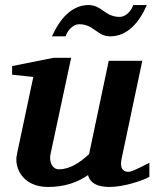

<svg xmlns="http://www.w3.org/2000/svg" viewBox="-20 -729 614 761"><path d="M572 -28V-84C511 -52 498 -48 488 -48C467 -48 454 -63 462 -100L544 -488H411L333 -118C297 -85 258 -58 213 -58C188 -58 174 -86 180 -117L262 -500H193L28 -467V-433L112 -424L47 -117C35 -63 71 12 170 12C235 12 285 -5 329 -35C332 -21 345 12 414 12C471 12 545 -13 572 -28ZM562 -709H508C500 -683 476 -662 455 -662C395 -662 384 -709 331 -709C264 -709 217 -654 186 -585H240C249 -612 272 -633 293 -633C353 -633 364 -585 417 -585C485 -585 532 -640 562 -709Z"/></svg>

Font: Veleka
Style: Bold Italic
Weight: 700
Italic angle: -12°
Designer: Stefan Peev, Context Ltd, 2016; SIL International, 1997-2014.
Foundry: Stefan Peev, Context Ltd, 2016
Version: Version 5.000